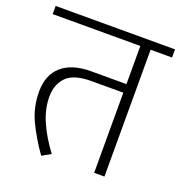

<svg xmlns="http://www.w3.org/2000/svg" viewBox="-128 -732 793 842"><g transform="rotate(20 268.5 -310.5)"><path d="M250 -374Q168 -374 134 -339Q100 -304 100 -247Q100 -190 125.5 -132Q151 -74 196 -14L155 9Q110 -54 80 -117Q50 -180 50 -252Q50 -331 98 -372.5Q146 -414 235 -414H399V-592H-10V-630H547V-592H447V0H399V-374Z"/></g></svg>

Font: Mukta ExtraLight
Style: Regular
Weight: 275
Designer: Girish Dalvi and Yashodeep Gholap
Foundry: Ek Type
Version: Version 2.538;PS 1.002;hotconv 16.6.51;makeotf.lib2.5.65220;